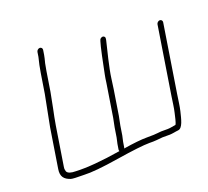

<svg xmlns="http://www.w3.org/2000/svg" viewBox="-116 -823 1036 955"><g transform="rotate(-20 402.0 -345.5)"><path d="M165.3 -665 161.4 -640C160.4 -634 157.4 -621 152.2 -601L144.9 -561L128.2 -456L112.4 -375C103.4 -331 98 -303 96.1 -291L63 -82C56.9 -43.6 72.6 -25.3 105.5 -14.5C112.5 -12.2 135.6 -11 174.7 -11C211.1 -9.1 272.2 -14.9 358 -28.6C443.9 -42.2 502.4 -49 533.8 -49H553.8C559.8 -49 565.8 -49.3 571.9 -50L604.4 -53H638.6C659.8 -53 671.5 -57.4 689.3 -59C713.9 -61.2 723.2 -107.3 732.5 -145C738.4 -169 742.4 -204.7 746.6 -231L803.4 -590C804.7 -597.9 798.7 -605 790.8 -605C782.9 -605 774.7 -597.9 773.4 -590L716.6 -231C712.6 -205.7 708.5 -169.2 702.7 -146.5C698.8 -131.1 693.1 -99.6 686.1 -89C673.4 -87.6 657.5 -83 643.1 -83H608.1C602.8 -83 595.7 -82.3 586.8 -81C578 -79.7 559 -79 530 -79C501 -79 459.8 -74.7 406.5 -66C407.4 -68 408 -69.7 408.2 -71L412.7 -99L419.6 -130L427.5 -180L437.1 -228L458.2 -361C460.5 -375.7 463 -394 465.8 -415.9C472.2 -466.3 495.8 -559.4 506 -601.2C508.4 -611.1 508.3 -617.5 505.8 -620.5C499.8 -627.6 491.4 -627.1 482.7 -619.5C477.7 -615.2 466.3 -568.5 448.6 -479.5C443.9 -456 438 -430.5 435 -404L407.1 -228L397.5 -180L389.6 -130L382.7 -99L378.2 -71C377.7 -67.7 378.2 -64.7 379.8 -62C279.5 -45.7 200.2 -39.1 141.7 -42C116.1 -42 100.6 -47.3 95.2 -58L92.8 -68C92 -71.3 92 -76 93 -82L126.1 -291C130.7 -320.3 136.4 -345.3 142.2 -374L158.2 -456L174.9 -561L181.9 -599C186.7 -617 189.9 -630.7 191.4 -640L195.3 -665C196.6 -672.9 190.6 -680 182.7 -680C174.8 -680 166.6 -672.9 165.3 -665Z"/></g></svg>

Font: MewTooHand
Style: Ita
Weight: 400
Designer: Mew Too, Robert Jablonski
Version: Version 0.77